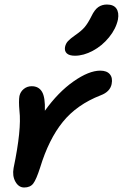

<svg xmlns="http://www.w3.org/2000/svg" viewBox="-20 -770 543 848"><path d="M311 -523.9Q286.1 -523.9 275.1 -534.2Q264.2 -544.4 267.1 -562Q270 -577.1 280 -588.1Q290 -599.1 313 -615.2Q340.3 -633.8 354.5 -650.9Q368.7 -668 383.8 -698.2Q397.9 -727.5 414.3 -738.8Q430.7 -750 452.1 -750Q481.9 -750 494.1 -732.2Q506.3 -714.4 501 -684.1Q492.2 -642.6 461.4 -605Q430.7 -567.4 389.9 -545.7Q349.1 -523.9 311 -523.9ZM86.9 58.1Q62.5 58.1 48.1 32.5Q33.7 6.8 40 -27.8Q75.7 -199.2 65.9 -280.8Q62 -323.7 65.9 -346.2Q70.3 -365.2 85.2 -377.2Q100.1 -389.2 120.1 -389.2Q150.9 -389.2 165.5 -364.7Q180.2 -340.3 178.2 -280.8Q236.8 -362.8 304.7 -410.4Q372.6 -458 422.9 -458Q451.7 -458 465.1 -442.1Q478.5 -426.3 473.1 -398.9Q466.3 -364.7 424.8 -349.1Q319.3 -308.1 257.3 -231.4Q195.3 -154.8 157.2 -29.8Q140.1 23.4 126.7 40.8Q113.3 58.1 86.9 58.1Z"/></svg>

Font: Shantell Sans Irregular Bouncy
Style: Italic
Weight: 500
Italic angle: -11.31°
Designer: Stephen Nixon, Anya Danilova, Shantell Martin
Foundry: Arrow Type
Version: Version 1.006;[9816181b4]